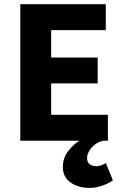

<svg xmlns="http://www.w3.org/2000/svg" viewBox="-20 -672 588 917"><path d="M407.8 225.5Q354.5 225.5 317.3 199.7Q280.2 173.8 280.2 126.4Q280.2 82.1 306.2 49.1Q332.2 16.1 360.2 0H76.9V-651.8H485.3V-528.2H224.3V-397.3H446.5V-273.7H224.3V-123.6H495.3V0H483.4Q461.3 0 441.3 12.7Q421.4 25.5 408.6 44.6Q395.9 63.7 395.9 83.2Q395.9 103.4 408.7 112.6Q421.5 121.7 441.1 121.7Q454 121.7 465.7 116.7Q477.5 111.7 485.5 106.7L519.3 189.3Q499.1 204.2 467.8 214.9Q436.5 225.5 407.8 225.5Z"/></svg>

Font: SourceSans3VF
Style: Regular
Weight: 200
Designer: Paul D. Hunt
Foundry: Adobe
Version: Version 3.052;hotconv 1.1.0;makeotfexe 2.6.0